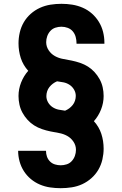

<svg xmlns="http://www.w3.org/2000/svg" viewBox="-20 -843 640 1006"><path d="M298 143Q270 143 242.5 139Q215 135 189 124Q163 113 141.5 95Q120 77 105 53.5Q90 30 82.5 2.5Q75 -25 75 -53H221Q221 -37 226 -22.5Q231 -8 242 3Q253 14 268 18.5Q283 23 298 23Q314 23 329.5 18Q345 13 356 1Q367 -11 372.5 -26.5Q378 -42 378 -58Q378 -81 365 -100.5Q352 -120 332 -131Q312 -142 289 -146Q266 -150 244 -154.5Q222 -159 200 -166.5Q178 -174 159 -186Q140 -198 124.5 -215Q109 -232 98 -252Q87 -272 82 -294.5Q77 -317 77 -340Q77 -376 90.5 -410.5Q104 -445 128 -472Q115 -486 105 -503Q95 -520 89 -538.5Q83 -557 80 -576.5Q77 -596 77 -616Q77 -644 83.5 -672.5Q90 -701 104.5 -726Q119 -751 141 -770.5Q163 -790 189.5 -802Q216 -814 244.5 -818.5Q273 -823 302 -823Q331 -823 359 -818.5Q387 -814 413.5 -802.5Q440 -791 461.5 -772Q483 -753 498 -728.5Q513 -704 520 -676Q527 -648 527 -620Q527 -618 527 -616.5Q527 -615 527 -614H381Q381 -614 381 -615Q381 -616 381 -616Q381 -633 376.5 -649.5Q372 -666 361.5 -678.5Q351 -691 335 -697Q319 -703 302 -703Q286 -703 270.5 -698Q255 -693 244 -681Q233 -669 227.5 -653.5Q222 -638 222 -622Q222 -599 235 -579.5Q248 -560 268 -549Q288 -538 311 -534Q334 -530 356 -525.5Q378 -521 400 -513.5Q422 -506 441 -494Q460 -482 475.5 -465Q491 -448 502 -428Q513 -408 518 -385.5Q523 -363 523 -340Q523 -304 509.5 -269.5Q496 -235 472 -208Q485 -194 495 -177Q505 -160 511 -141.5Q517 -123 520 -103.5Q523 -84 523 -64Q523 -36 516.5 -7.5Q510 21 495.5 46Q481 71 459 90.5Q437 110 411 122Q385 134 356 138.5Q327 143 298 143ZM321 -263Q333 -268 343 -275.5Q353 -283 361 -293Q369 -303 373 -315.5Q377 -328 377 -340V-341Q377 -358 368 -373.5Q359 -389 344.5 -398.5Q330 -408 313 -411.5Q296 -415 279 -417Q267 -412 257 -404.5Q247 -397 239 -387Q231 -377 227 -364.5Q223 -352 223 -340V-339Q223 -322 232 -306.5Q241 -291 255.5 -281.5Q270 -272 287 -268.5Q304 -265 321 -263Z"/></svg>

Font: Iosevka Curly Heavy Extended
Style: Regular
Weight: 900
Width: 7
Monospace: yes
Designer: Belleve Invis
Foundry: Belleve Invis
Version: Version 11.1.0; ttfautohint (v1.8.3)